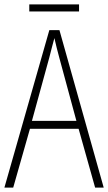

<svg xmlns="http://www.w3.org/2000/svg" viewBox="-20 -852 491 872"><path d="M412 0 337 -267H116L40 0H0L204 -715H250L451 0ZM249 -591Q243 -614 237.5 -635Q232 -656 227 -679Q221 -657 215.5 -636Q210 -615 204 -591L125 -303H327ZM339 -832V-800H113V-832Z"/></svg>

Font: Noto Sans Arabic Cond ExtLt
Style: Regular
Weight: 200
Width: 3
Designer: Monotype Design Team, Nadine Chahine, Nizar Qandah and Khaled Hosny
Foundry: Monotype Imaging Inc.
Version: Version 2.012; ttfautohint (v1.8.4.7-5d5b)